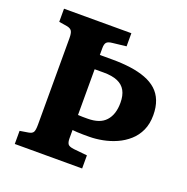

<svg xmlns="http://www.w3.org/2000/svg" viewBox="-126 -818 909 935"><g transform="rotate(20 329.0 -350.5)"><path d="M49 0V-68L92 -75Q111 -78 117 -88Q123 -98 123 -127V-575Q123 -600 117 -611Q111 -622 92 -626L49 -633V-701H398V-633L328 -625Q306 -623 298 -614.5Q290 -606 290 -584V-549H354Q406 -549 449.5 -543Q493 -537 527.5 -524Q562 -511 586 -489.5Q610 -468 622.5 -436Q635 -404 635 -362Q635 -317 619.5 -283Q604 -249 577 -225Q550 -201 516.5 -186Q483 -171 446.5 -164Q410 -157 377 -157Q362 -157 346 -157Q330 -157 315 -158Q300 -159 290 -160V-117Q290 -97 296.5 -87.5Q303 -78 328 -75L398 -68V0ZM290 -238Q301 -237 314.5 -237Q328 -237 340 -237Q371 -237 394.5 -245Q418 -253 433.5 -270Q449 -287 456.5 -310.5Q464 -334 464 -364Q464 -402 450.5 -426.5Q437 -451 409 -463Q381 -475 337 -475H290Z"/></g></svg>

Font: Literata 18pt
Style: Bold
Weight: 700
Designer: Latin by Veronika Burian and Jose Scaglione. Greek by Irene Vlachou. Cyrillic by Vera Evstafieva.
Foundry: TypeTogether
Version: Version 3.103;gftools[0.9.29]